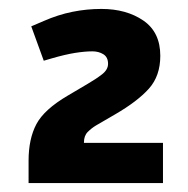

<svg xmlns="http://www.w3.org/2000/svg" viewBox="-20 -830 422 430"><path d="M44 -420V-470Q44 -519 61.5 -552Q79 -585 132 -616L176 -642Q195 -653 208.5 -663.5Q222 -674 222 -687Q222 -702 211.5 -708.5Q201 -715 187 -715Q170 -715 148 -711.5Q126 -708 95 -699L78 -694L50 -771L78 -783Q110 -797 142 -803.5Q174 -810 207 -810Q263 -810 301 -784Q339 -758 339 -705Q339 -660 313.5 -631.5Q288 -603 238 -574L195 -549Q185 -543 176.5 -534.5Q168 -526 168 -511V-500L153 -510H345V-420Z"/></svg>

Font: REM Medium Medium
Style: Regular
Weight: 500
Version: Version 1.005;gftools[0.9.28]